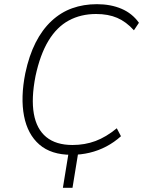

<svg xmlns="http://www.w3.org/2000/svg" viewBox="-20 -733 692 919"><path d="M281 166 310 -12H356L327 166ZM322 8Q225 8 168.5 -41Q112 -90 95 -178Q78 -266 101 -382Q119 -467 150.5 -529Q182 -591 226.5 -632.5Q271 -674 325.5 -693.5Q380 -713 444 -713Q510 -713 561.5 -691Q613 -669 645 -624L621 -588Q584 -629 541 -647.5Q498 -666 440 -666Q367 -666 309.5 -635Q252 -604 212 -538Q172 -472 150 -369Q129 -262 142 -188.5Q155 -115 201.5 -77Q248 -39 327 -39Q386 -39 437 -58Q488 -77 539 -119L559 -81Q527 -52 489 -32Q451 -12 409 -2Q367 8 322 8Z"/></svg>

Font: Nunito Sans 7pt SemiCondensed ExtraLight
Style: Italic
Weight: 250
Width: 4
Italic angle: -9°
Designer: Vernon Adams
Foundry: Vernon Adams
Version: Version 3.101;gftools[0.9.27]